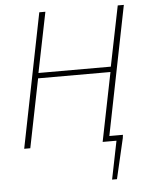

<svg xmlns="http://www.w3.org/2000/svg" viewBox="-57 -707 725 941"><g transform="rotate(-5 305.0 -236.0)"><path d="M456 188 494 0H450L455 -26H528L526 -10L480 188ZM40 0 172 -660H202L142 -364H498L558 -660H588L456 0H426L494 -338H138L70 0Z"/></g></svg>

Font: Source Sans 3
Style: Italic
Weight: 200
Italic angle: -11°
Designer: Paul D. Hunt
Foundry: Adobe
Version: Version 3.046;hotconv 1.0.118;makeotfexe 2.5.65603